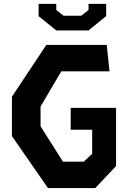

<svg xmlns="http://www.w3.org/2000/svg" viewBox="-20 -959 660 979"><path d="M40.8 -265V-465.8L216.2 -730H524.2L538.3 -595.4H292.6L186.8 -415.8V-315L300.9 -134.6H406.7L450 -174.7V-337.4L484.8 -297.4H340.5V-409H571.8V-112.4L465.8 0H224.6ZM176.9 -876.6V-939.4H266.9V-908.1L304 -878.8H394.3L431.4 -908.1V-939.4H521.4V-877.1L431 -803.6H267.3Z"/></svg>

Font: Monaspace Krypton Var
Style: Regular
Weight: 400
Designer: Riley Cran and the Lettermatic Team
Version: Version 1.101 (Monaspace Krypton Var)